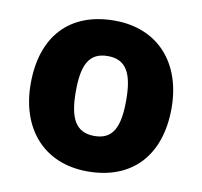

<svg xmlns="http://www.w3.org/2000/svg" viewBox="-68 -631 750 713"><g transform="rotate(10 307.0 -274.5)"><path d="M306 10C474 10 573 -97 573 -275C573 -444 474 -559 309 -559C140 -559 42 -454 42 -275C42 -105 141 10 306 10ZM308 -124C236 -124 212 -177 212 -275C212 -374 235 -425 307 -425C378 -425 402 -373 402 -275C402 -173 378 -124 308 -124Z"/></g></svg>

Font: Kathrein 85 Heavy
Style: Regular
Weight: 900
Designer: Lazydogs Typefoundry, based on Open Sans by Ascender Corporation
Foundry: Lazydogs Typefoundry
Version: Version 1.003;PS 001.003;hotconv 1.0.88;makeotf.lib2.5.64775